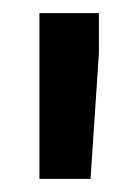

<svg xmlns="http://www.w3.org/2000/svg" viewBox="-20 -770 209 292"><path d="M130.4 -689 117.7 -498H40V-750H130.4Z"/></svg>

Font: Shabnam Medium FD
Style: Medium-FD
Weight: 500
Foundry: DejaVu fonts team - Redesigned by Saber Rastikerdar - Based on Vazir font
Version: Version 5.0.0